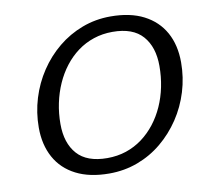

<svg xmlns="http://www.w3.org/2000/svg" viewBox="-80 -799 965 896"><g transform="rotate(-10 403.0 -350.5)"><path d="M182.5 -256.5Q182.5 -166.5 228.5 -114.5Q274.5 -62.5 371 -62.5Q419 -62.5 460.8 -76.5Q502.5 -90.5 537.2 -116.2Q572 -142 599.5 -177.2Q627 -212.5 646 -255Q665 -297.5 674.8 -345.5Q684.5 -393.5 684.5 -444Q684.5 -534 638.5 -586.2Q592.5 -638.5 496 -638.5Q448.5 -638.5 406.5 -624.5Q364.5 -610.5 329.8 -584.8Q295 -559 267.8 -523.8Q240.5 -488.5 221.5 -445.8Q202.5 -403 192.5 -355.2Q182.5 -307.5 182.5 -256.5ZM787 -443Q787 -371.5 766.5 -304.5Q746 -237.5 708 -180.5Q670 -123.5 618.2 -80.5Q566.5 -37.5 503 -13.8Q439.5 10 368 10Q275 10 210.8 -22.8Q146.5 -55.5 113.2 -116Q80 -176.5 80 -257.5Q80 -329 100.5 -396Q121 -463 159 -520.2Q197 -577.5 249 -620.2Q301 -663 364.5 -687Q428 -711 499 -711Q592.5 -711 656.5 -678Q720.5 -645 753.8 -585Q787 -525 787 -443Z"/></g></svg>

Font: Newsreader 8pt
Style: Italic
Weight: 400
Italic angle: -17°
Version: Version 1.003